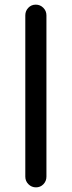

<svg xmlns="http://www.w3.org/2000/svg" viewBox="-20 -614 309 827"><path d="M180 -548V147Q180 166 167 179.5Q154 193 135 193Q116 193 102.5 179.5Q89 166 89 147V-548Q89 -567 102 -580.5Q115 -594 134 -594Q153 -594 166.5 -580.5Q180 -567 180 -548Z"/></svg>

Font: VarelaRound
Style: Regular
Weight: 400
Designer: Joe Prince, Avraham Cornfeld
Foundry: Joe Prince, Avraham Cornfeld
Version: Version 2.000;PS 002.000;hotconv 1.0.88;makeotf.lib2.5.64775